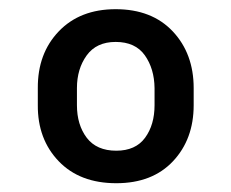

<svg xmlns="http://www.w3.org/2000/svg" viewBox="-20 -742 511 424"><path d="M63.5 -509.8V-547.4Q63 -624 109.9 -672.9Q156.7 -721.7 235.4 -721.7Q315.4 -721.7 361.6 -672.6Q407.7 -623.5 407.7 -547.4V-509.8Q407.7 -434.6 362.1 -386Q316.4 -337.4 236.8 -337.4Q156.2 -337.4 109.6 -386Q63 -434.6 63.5 -509.8ZM149.9 -547.4V-509.8Q149.9 -466.3 171.6 -437.7Q193.4 -409.2 236.8 -409.2Q279.3 -409.2 300.3 -437.7Q321.3 -466.3 321.3 -509.8V-547.4Q320.8 -590.3 299.8 -619.9Q278.8 -649.4 235.4 -649.4Q192.9 -649.4 171.4 -619.6Q149.9 -589.8 149.9 -547.4Z"/></svg>

Font: Inter-SemiBold
Style: Regular
Weight: 600
Designer: Rasmus Andersson
Foundry: rsms
Version: Version 4.000;git-a52131595